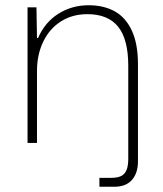

<svg xmlns="http://www.w3.org/2000/svg" viewBox="-20 -545 621 732"><path d="M359 133H405Q428 133 442 126Q456 119 462.5 103Q469 87 469 60V-294Q469 -395 430.5 -443Q392 -491 313 -491Q256 -491 212.5 -463.5Q169 -436 145 -386.5Q121 -337 121 -274V0H85V-517H119L121 -400H125Q151 -460 202.5 -492.5Q254 -525 318 -525Q375 -525 417 -502Q459 -479 482.5 -428.5Q506 -378 506 -300V70Q506 115 483 141Q460 167 416 167H359Z"/></svg>

Font: Mona Sans VF XLt
Style: Regular
Weight: 200
Designer: Deni Anggara
Foundry: GitHub
Version: Version 2.000;Glyphs 3.2.3 (3260)